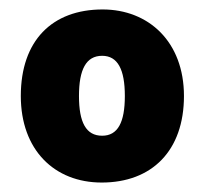

<svg xmlns="http://www.w3.org/2000/svg" viewBox="-20 -793 432 406"><path d="M369 -590C369 -705 294 -773 197 -773C90 -773 24 -707 24 -590C24 -476 95 -407 195 -407C301 -407 369 -474 369 -590ZM147 -590C147 -646 162 -675 196 -675C229 -675 244 -646 244 -590C244 -534 229 -506 196 -506C162 -506 147 -534 147 -590Z"/></svg>

Font: Noto Sans Tamil UI Black
Style: Regular
Weight: 900
Designer: Jelle Bosma - Monotype Design Team
Foundry: Monotype Imaging Inc.
Version: Version 2.004